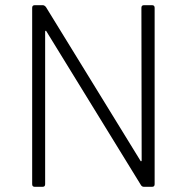

<svg xmlns="http://www.w3.org/2000/svg" viewBox="-20 -720 720 740"><path d="M104 -10V-690Q104 -700 114 -700H145Q151 -700 157 -693L521 -101Q522 -98 524 -98.5Q526 -99 526 -102L525 -690Q525 -700 535 -700H566Q576 -700 576 -690V-10Q576 0 566 0H535Q527 0 523 -7L159 -599Q158 -602 156 -601.5Q154 -601 154 -598V-10Q154 0 144 0H114Q104 0 104 -10Z"/></svg>

Font: Barlow GEO Light
Style: Regular
Weight: 300
Designer: Jeremy Tribby
Foundry: Tribby Type
Version: Version 1.408